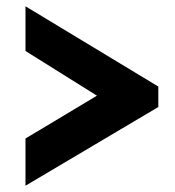

<svg xmlns="http://www.w3.org/2000/svg" viewBox="-20 -563 555 610"><path d="M483 -223V-288L61 -543V-401L288 -259L61 -123V27Z"/></svg>

Font: FIGSv2-sans-serif
Style: Bold
Weight: 700
Designer: Matt McInerney, Pablo Impallari, Rodrigo Fuenzalida,Mirko Velimirovic
Foundry: Matt McInerney, Pablo Impallari, Rodrigo Fuenzalida
Version: Version 4.021;hotconv 1.0.109;makeotfexe 2.5.65596